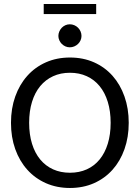

<svg xmlns="http://www.w3.org/2000/svg" viewBox="-20 -938 702 965"><path d="M35.2 0ZM627 -320.8Q627 -248.5 605.7 -188.5Q584.5 -128.4 545.7 -85Q506.8 -41.5 452.4 -17.3Q397.9 6.8 331.5 6.8Q265.6 6.8 210.9 -17.3Q156.2 -41.5 117.2 -85Q78.1 -128.4 56.6 -188.5Q35.2 -248.5 35.2 -320.8Q35.2 -392.6 56.6 -452.9Q78.1 -513.2 117.2 -556.9Q156.2 -600.6 210.9 -624.8Q265.6 -648.9 331.5 -648.9Q397.9 -648.9 452.4 -624.8Q506.8 -600.6 545.7 -556.9Q584.5 -513.2 605.7 -452.9Q627 -392.6 627 -320.8ZM536.1 -320.8Q536.1 -379.4 521.7 -426Q507.3 -472.7 480.7 -505.1Q454.1 -537.6 416.3 -554.9Q378.4 -572.3 331.5 -572.3Q284.7 -572.3 246.8 -554.9Q209 -537.6 182.1 -505.1Q155.3 -472.7 140.9 -426Q126.5 -379.4 126.5 -320.8Q126.5 -262.2 140.9 -215.6Q155.3 -168.9 182.1 -136.5Q209 -104 246.8 -86.9Q284.7 -69.8 331.5 -69.8Q378.4 -69.8 416.3 -86.9Q454.1 -104 480.7 -136.5Q507.3 -168.9 521.7 -215.6Q536.1 -262.2 536.1 -320.8ZM389.6 -757.3Q389.6 -746.1 385 -735.6Q380.4 -725.1 372.3 -717.3Q364.3 -709.5 353.5 -704.8Q342.8 -700.2 330.6 -700.2Q319.3 -700.2 308.8 -704.8Q298.3 -709.5 290.5 -717.3Q282.7 -725.1 278.1 -735.6Q273.4 -746.1 273.4 -757.3Q273.4 -769 278.1 -779.8Q282.7 -790.5 290.5 -798.6Q298.3 -806.6 308.8 -811.3Q319.3 -815.9 330.6 -815.9Q342.8 -815.9 353.5 -811.3Q364.3 -806.6 372.3 -798.6Q380.4 -790.5 385 -779.8Q389.6 -769 389.6 -757.3ZM199.7 -918H463.4V-867.2H199.7Z"/></svg>

Font: Carlito
Style: Regular
Weight: 400
Designer: Lukasz Dziedzic
Foundry: tyPoland Lukasz Dziedzic
Version: Version 1.103; Beta1; all basic design good, some composites